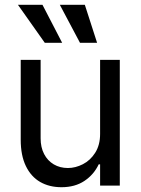

<svg xmlns="http://www.w3.org/2000/svg" viewBox="-20 -783 593 810"><path d="M402.3 -530.3H485.4V0H402.3V-89.8H396.5Q376 -46.4 336.2 -19.8Q296.4 6.8 239.3 6.8Q188 6.8 149.4 -15.4Q110.8 -37.6 89.1 -82.5Q67.4 -127.4 67.4 -193.4V-530.3H151.4V-199.2Q151.4 -161.6 166 -133.3Q180.7 -105 206.8 -89.6Q232.9 -74.2 266.6 -74.2Q298.3 -74.2 329.8 -90.3Q361.3 -106.4 381.8 -138.9Q402.3 -171.4 402.3 -217.8ZM55.7 -762.7H159.2L242.2 -602.5H168.9ZM232.4 -762.7H337.9L389.6 -602.5H317.4Z"/></svg>

Font: Pretendard
Style: Regular
Weight: 400
Designer: Base glyphs from Inter by Rasmus Andersson; Hangeul glyphs from Noto Sans CJK(Source Han Sans) by Jang Soo-young and Kan
Foundry: Kil Hyung-jin
Version: Version 1.309